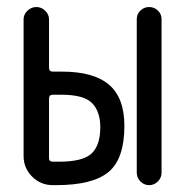

<svg xmlns="http://www.w3.org/2000/svg" viewBox="-20 -540 540 560"><path d="M378.9 -36.1V-484.4Q378.9 -499 389.6 -509.3Q400.4 -519.5 415 -519.5Q429.7 -519.5 440.4 -509.3Q451.2 -499 451.2 -484.4V-36.1Q451.2 -21.5 440.4 -10.7Q429.7 0 415 0Q400.4 0 389.6 -10.7Q378.9 -21.5 378.9 -36.1ZM152.3 -68.4Q221.7 -68.4 247.1 -92.3Q272.5 -116.2 272.5 -168.9Q272.5 -214.8 248.5 -239.3Q224.6 -263.7 159.2 -263.7H133.8Q123 -263.7 123 -252V-79.1Q123 -68.4 133.8 -68.4ZM161.1 -331.1Q252.9 -331.1 297.9 -293Q342.8 -254.9 342.8 -172.9Q342.8 -77.1 296.9 -38.6Q251 0 143.6 0H133.8Q98.6 0 73.7 -24.9Q48.8 -49.8 48.8 -85V-483.4Q48.8 -498 60.1 -508.8Q71.3 -519.5 85.9 -519.5Q100.6 -519.5 111.8 -508.8Q123 -498 123 -483.4V-342.8Q123 -331.1 133.8 -331.1Z"/></svg>

Font: Rounded-X Mgen+ 2m regular
Style: Regular
Weight: 400
Designer: [Source Han Sans]
Ryoko NISHIZUKA  (kana & ideographs); Paul D. Hunt (Latin, Greek & Cyrillic); Wenlong ZHANG  (bopomofo
Version: Version 1.059.20150602